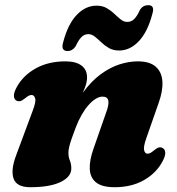

<svg xmlns="http://www.w3.org/2000/svg" viewBox="-20 -728 704 762"><path d="M45.5 -328.5Q36 -333.5 35.2 -346.8Q34.5 -360 45.5 -380.5Q70 -427 120.5 -455.8Q171 -484.5 239.5 -484.5Q281 -484.5 303.2 -468Q325.5 -451.5 325.5 -420.5Q325.5 -402 316.8 -379.5Q308 -357 296.8 -333Q285.5 -309 275.8 -285Q266 -261 264.5 -240L248 -244.5Q274.5 -312.5 308 -358.8Q341.5 -405 379 -432.8Q416.5 -460.5 454.2 -472.5Q492 -484.5 526.5 -484.5Q574.5 -484.5 598.2 -463.2Q622 -442 624.5 -405.2Q627 -368.5 610 -320.5L560.5 -179Q548.5 -145 552 -131.5Q555.5 -118 565.5 -118Q571 -118 576.8 -121Q582.5 -124 591 -131Q603 -141 610.5 -142.8Q618 -144.5 625.5 -140.5Q635 -135.5 635.8 -122.2Q636.5 -109 625.5 -88.5Q601.5 -42 552 -13.5Q502.5 15 435 15Q384.5 15 361 -4.2Q337.5 -23.5 336.2 -58Q335 -92.5 351 -137.5L400 -278Q413 -311.5 410 -328Q407 -344.5 387 -344.5Q374 -344.5 359.8 -335.8Q345.5 -327 331.5 -311.2Q317.5 -295.5 304.5 -273Q291.5 -250.5 281 -223Q272 -199.5 265.2 -180.2Q258.5 -161 255 -146.8Q251.5 -132.5 251.5 -121.5Q251.5 -105 257.2 -91.2Q263 -77.5 263 -59.5Q263 -26 220.2 -5.5Q177.5 15 100 15Q46 15 34 -19Q22 -53 44 -111.5L110.5 -290.5Q123.5 -324.5 119.5 -337.8Q115.5 -351 105.5 -351Q100 -351 94.2 -348.2Q88.5 -345.5 79.5 -338Q68 -328.5 60.5 -326.8Q53 -325 45.5 -328.5ZM452.5 -527.5Q429.5 -527.5 412.5 -537.2Q395.5 -547 382 -560Q368.5 -573 356.2 -582.8Q344 -592.5 330.5 -592.5Q315 -592.5 303.2 -580.8Q291.5 -569 280 -544Q267.5 -525.5 248 -525.5Q220 -525.5 231 -561.5Q249.5 -632 284.5 -668.8Q319.5 -705.5 363 -705.5Q386.5 -705.5 403.5 -695.8Q420.5 -686 433.8 -673.2Q447 -660.5 459.2 -650.8Q471.5 -641 485 -641Q501.5 -641 513.2 -653Q525 -665 536 -690Q548 -707.5 568.5 -707.5Q595.5 -707.5 584.5 -672.5Q566 -601.5 531 -564.5Q496 -527.5 452.5 -527.5Z"/></svg>

Font: Fraunces Black
Style: Italic
Weight: 900
Italic angle: -16°
Version: Version 1.000;[b76b70a41]